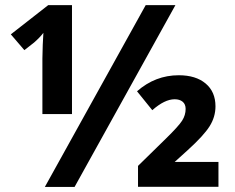

<svg xmlns="http://www.w3.org/2000/svg" viewBox="-20 -734 921 754"><path d="M262.7 -286.1H146.5V-503.9L147.9 -558.6L150.4 -605Q137.2 -587.4 113.8 -566.9L75.7 -537.1L22.5 -599.1L169.4 -713.9H262.7ZM668.9 -713.9 272.9 0H156.2L552.2 -713.9ZM837.9 -0.5H522V-82.5L631.3 -189.5Q681.2 -238.3 695.1 -260Q709 -281.7 709 -306.2Q709 -324.7 697.3 -334.5Q685.5 -344.2 666 -344.2Q626.5 -344.2 578.1 -301.3L518.1 -375.5Q589.8 -438.5 682.1 -438.5Q749 -438.5 787.6 -406Q826.2 -373.5 826.2 -316.4Q826.2 -274.9 803.2 -238.3Q780.3 -201.7 717.3 -144.5L666 -98.1H837.9Z"/></svg>

Font: Zoram GWebM
Style: Bold
Weight: 700
Foundry: Ascender Corporation
Version: Version 1.000